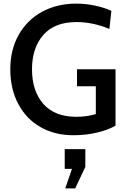

<svg xmlns="http://www.w3.org/2000/svg" viewBox="-20 -734 709 1062"><path d="M37 -351Q37 -459 83.5 -541.5Q130 -624 213 -669Q296 -714 401 -714Q454 -714 505.5 -703Q557 -692 596 -674L585 -574Q493 -612 403 -612Q281 -612 219 -540Q157 -468 157 -351Q157 -231 219.5 -159.5Q282 -88 402 -88Q462 -88 510 -103V-257H406V-351H619V-39Q578 -15 516.5 -0.5Q455 14 385 14Q283 14 204 -31Q125 -76 81 -159Q37 -242 37 -351ZM341 308 378 200H338V91H452V189L396 308Z"/></svg>

Font: Cabin Medium
Style: Regular
Weight: 500
Designer: Pablo Impallari
Foundry: Pablo Impallari. http://www.impallari.com Igino Marini. http://www.ikern.com
Version: Version 2.001